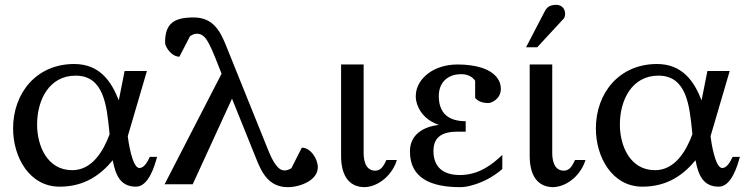

<svg xmlns="http://www.w3.org/2000/svg" viewBox="-20 -759 3092 792"><path d="M432 -205C405 -132 358 -57 278 -57C174 -57 133 -159 133 -245C133 -347 183 -447 292 -447C408 -447 420 -325 431 -217ZM470 -345C440 -422 392 -495 286 -495C131 -495 34 -376 34 -229C34 -111 101 11 226 11C331 11 397 -40 445 -98C456 -41 474 11 541 11C593 11 618 -75 628 -112H598C590 -95 576 -66 555 -66C525 -66 509 -179 507 -197L586 -466H494Z M1225 -150 1182 -65C1172 -59 1163 -56 1154 -56C1139 -56 1129 -65 1121 -75C1106 -93 1096 -116 1085 -143L912 -572C888 -631 859 -687 779 -687C700 -687 661 -664 661 -585C661 -578 663 -571 667 -564C676 -547 696 -525 720 -525L764 -610C773 -615 780 -620 792 -620C818 -620 831 -599 842 -579C861 -543 877 -496 894 -455L659 1H775L937 -352L1035 -109C1058 -50 1087 13 1167 13C1218 13 1291 -15 1291 -69C1291 -104 1261 -150 1225 -150Z M1485 13C1547 10 1601 -43 1617 -99H1574C1564 -78 1553 -55 1528 -55C1487 -55 1480 -99 1480 -128V-493H1387V-116C1387 -41 1415 13 1485 13Z M1768 -136C1768 -198 1809 -216 1870 -216H1901V-259C1830 -259 1790 -292 1790 -363C1790 -419 1827 -453 1882 -453C1911 -453 1928 -442 1940 -426V-355C1951 -342 1969 -334 1993 -334C2000 -334 2006 -336 2012 -339C2030 -348 2046 -366 2046 -392C2046 -408 2042 -422 2033 -435C2004 -477 1939 -493 1867 -493C1817 -493 1775 -478 1746 -456C1720 -436 1695 -405 1695 -362C1695 -351 1697 -340 1701 -328C1715 -287 1748 -258 1790 -244C1727 -236 1671 -205 1671 -134C1671 -24 1758 13 1878 13C1892 13 1906 11 1921 7C1972 -6 2017 -31 2052 -62V-120C2011 -81 1956 -37 1877 -37C1808 -37 1768 -70 1768 -136Z M2263 13C2325 10 2379 -43 2395 -99H2352C2342 -78 2331 -55 2306 -55C2265 -55 2258 -99 2258 -128V-493H2165V-116C2165 -41 2193 13 2263 13ZM2274 -739C2245 -739 2234 -726 2227 -712L2150 -564H2196L2306 -683C2310 -689 2311 -696 2311 -703C2311 -721 2299 -739 2274 -739Z M2836 -205C2809 -132 2762 -57 2682 -57C2578 -57 2537 -159 2537 -245C2537 -347 2587 -447 2696 -447C2812 -447 2824 -325 2835 -217ZM2874 -345C2844 -422 2796 -495 2690 -495C2535 -495 2438 -376 2438 -229C2438 -111 2505 11 2630 11C2735 11 2801 -40 2849 -98C2860 -41 2878 11 2945 11C2997 11 3022 -75 3032 -112H3002C2994 -95 2980 -66 2959 -66C2929 -66 2913 -179 2911 -197L2990 -466H2898Z"/></svg>

Font: Veleka
Style: Regular
Weight: 400
Designer: Stefan Peev, Context Ltd, 2016; SIL International, 1997-2014.
Foundry: Stefan Peev, Context Ltd, 2016
Version: Version 1.000